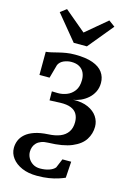

<svg xmlns="http://www.w3.org/2000/svg" viewBox="-157 -914 853 1247"><g transform="rotate(15 269.5 -290.0)"><path d="M222 258.5Q163.5 258.5 120.8 239.8Q78 221 54.8 190Q31.5 159 31.5 122Q31.5 95.5 41.5 71.2Q51.5 47 74 27.2Q96.5 7.5 133.5 -5.2Q170.5 -18 225.5 -21Q270.5 -23 303.5 -36.2Q336.5 -49.5 354.5 -75.8Q372.5 -102 372.5 -142Q372.5 -172.5 360 -195Q347.5 -217.5 319.8 -229Q292 -240.5 246.5 -239L175.5 -236L175 -296.5L215 -295.5Q244.5 -295 274.5 -306.5Q304.5 -318 324.8 -345.2Q345 -372.5 345 -418.5Q345 -446 334.8 -467.5Q324.5 -489 303.2 -501.5Q282 -514 249 -514Q223 -514 198.5 -503.5Q174 -493 163 -470.5L137.5 -378.5H69.5L70 -534.5Q88 -536 107.8 -540.8Q127.5 -545.5 150.5 -551.2Q173.5 -557 200.2 -561.5Q227 -566 259.5 -566Q332.5 -566 378.8 -549.2Q425 -532.5 447 -502Q469 -471.5 469 -431.5Q469 -398 455.5 -371Q442 -344 420 -324.8Q398 -305.5 372.2 -294Q346.5 -282.5 322 -279.5Q383 -281.5 423.8 -263Q464.5 -244.5 485 -213.8Q505.5 -183 505.5 -147Q505.5 -100 480.2 -60Q455 -20 396.2 4.8Q337.5 29.5 238.5 32Q211.5 32.5 192.5 39.8Q173.5 47 161.5 59.2Q149.5 71.5 144 86.8Q138.5 102 138.5 119Q138.5 141.5 149.8 161.8Q161 182 181.5 194.8Q202 207.5 230 207.5Q263 207.5 289.8 198.5Q316.5 189.5 330 173.5L355.5 112.5H414.5L407.5 222Q389.5 230 363.2 238.5Q337 247 302 252.8Q267 258.5 222 258.5ZM230.5 -637.5 91 -807 132 -838 274.5 -718.5 416.5 -838 458.5 -807 319 -637.5Z"/></g></svg>

Font: Merriweather 24pt SemiBold
Style: Regular
Weight: 600
Designer: Eben Sorkin
Foundry: Eben Sorkin
Version: Version 2.100